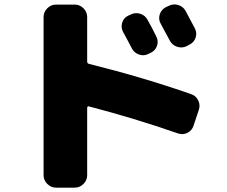

<svg xmlns="http://www.w3.org/2000/svg" viewBox="-20 -791 1040 881"><path d="M579 -724Q600 -735 623 -728Q646 -721 657 -700Q676 -667 697 -624Q708 -603 700.5 -581Q693 -559 672 -549L662 -544Q641 -533 618.5 -540.5Q596 -548 585 -569Q578 -582 565 -607Q552 -632 545 -644Q534 -664 540.5 -686.5Q547 -709 568 -719ZM754 -764Q775 -775 798 -768Q821 -761 832 -740Q860 -688 874 -661Q885 -640 877.5 -618Q870 -596 849 -586L836 -579Q815 -569 792.5 -576.5Q770 -584 759 -605L717 -683Q706 -703 713 -725Q720 -747 741 -758ZM857 -359Q879 -352 889.5 -330.5Q900 -309 892 -286L868 -214Q861 -192 840 -181.5Q819 -171 796 -179Q595 -249 387 -303Q384 -304 382 -301.5Q380 -299 380 -296V13Q380 36 363 53Q346 70 323 70H237Q214 70 197 53Q180 36 180 13V-713Q180 -736 197 -753Q214 -770 237 -770H323Q346 -770 363 -753Q380 -736 380 -713V-509Q380 -500 388 -498Q637 -436 857 -359Z"/></svg>

Font: Rounded Mplus 1c Black
Style: Regular
Weight: 900
Version: Version 1.059.20150529